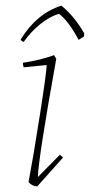

<svg xmlns="http://www.w3.org/2000/svg" viewBox="-20 -652 318 679"><path d="M197 -632Q241 -597 278 -534L277 -523L258 -511Q223 -577 189 -603Q158 -595 123.5 -567.5Q89 -540 64 -504Q62 -504 57.5 -507Q53 -510 53 -512Q109 -604 197 -632ZM145 -422 64 -414Q61 -420 61 -430Q122 -439 171 -457L179 -444Q116 -95 114 -26L192 -105L203 -95L112 7Q94 7 81 -8Q98 -98 121.5 -248.5Q145 -399 145 -422Z"/></svg>

Font: Albura ExtraLight
Style: Italic
Weight: 156
Italic angle: -7°
Designer: Mercedes Jáuregui
Foundry: Omnibus-Type Team
Version: Version 1.000